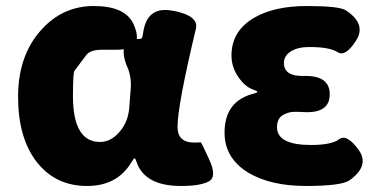

<svg xmlns="http://www.w3.org/2000/svg" viewBox="-20 -603 1268 637"><path d="M269 14Q164 14 102 -65.5Q40 -145 40 -282Q40 -419 117 -504Q188 -583 291 -583Q394 -583 422 -525Q463 -438 367 -438H319Q279 -438 266 -420Q253 -402 227 -368Q222 -361 222 -285Q222 -132 312 -132Q348 -132 377 -166Q406 -200 409 -248L414 -313Q416 -345 405 -375L400 -386Q367 -474 446 -474Q451 -474 453 -483L456 -501Q471 -584 554 -567H557Q640 -550 630 -508Q569 -253 569 -182Q569 -130 624 -130Q643 -130 645.5 -131Q648 -132 674 -74Q701 -16 672.5 -1Q644 14 581 14Q518 14 481.5 -7Q445 -28 433 -66Q429 -78 426.5 -78Q424 -78 415 -63Q368 14 269 14Z M804 -30Q725 -78 725 -163Q725 -269 824 -293Q834 -296 834 -298.5Q834 -301 822 -305Q793 -314 769 -350Q748 -382 748 -419Q748 -500 823 -544Q890 -583 997.5 -583Q1105 -583 1127 -569Q1197 -523 1161 -468Q1126 -413 1100 -430Q1074 -447 1006 -447Q968 -447 945 -432.5Q922 -418 922 -394Q922 -349 989 -351Q1074 -353 1074 -290Q1074 -227 989 -231Q978 -232 957 -232Q936 -232 917.5 -220.5Q899 -209 899 -181Q899 -122 1012 -122Q1080 -122 1105 -141Q1130 -160 1169 -107Q1208 -54 1140 -5Q1113 14 995.5 14Q878 14 804 -30Z"/></svg>

Font: Resource Han Rounded KR Heavy
Style: Regular
Weight: 900
Designer: Cyano Hao (round all glyphs); Ryoko NISHIZUKA 西塚涼子 (kana, bopomofo & ideographs); Paul D. Hunt (Latin, Greek & Cyrillic)
Foundry: Cyano Hao
Version: 0.990